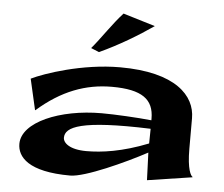

<svg xmlns="http://www.w3.org/2000/svg" viewBox="-55 -841 1078 924"><g transform="rotate(5 484.5 -379.5)"><path d="M687 10 904 -23V-25C896 -29 877 -58 877 -159V-306C877 -414 781 -520 511 -520C329 -520 148 -458 87 -428L121 -279H123C238 -380 354 -423 480 -423C626 -423 683 -380 683 -287V-279C616 -286 505 -292 442 -292C240 -292 60 -216 60 -111C60 -48 114 20 317 20C388 20 578 -67 682 -123C683 -82 686 -36 687 10ZM271 -159C271 -211 344 -250 683 -238L682 -167C556 -117 458 -104 384 -104C303 -104 271 -134 271 -159ZM364 -600 403 -584C495 -626 588 -682 660 -732L505 -779C455 -725 409 -653 364 -600Z"/></g></svg>

Font: Coconat
Style: Bold
Weight: 900
Width: 8
Designer: Sara Lavazza
Foundry: Collletttivo
Version: Version 1.000;Glyphs 3.2 (3217)